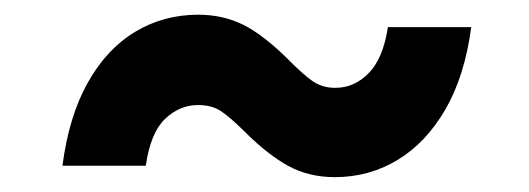

<svg xmlns="http://www.w3.org/2000/svg" viewBox="-20 -423 719 261"><path d="M64.9 -197.7Q73.6 -264.9 99.3 -310.6Q124.9 -356.4 163.6 -379.7Q202.2 -403 249.6 -403Q283.3 -403 311.1 -389.1Q338.8 -375.1 373 -341Q391.2 -322.5 404.4 -313.1Q417.6 -303.6 435.8 -303.6Q461.9 -303.6 481.4 -323.8Q500.9 -343.9 507.3 -386.1H620.6Q611.8 -319.9 585.6 -274.5Q559.4 -229.2 520.7 -205.7Q481.9 -182.2 435.3 -182.2Q399.8 -182.2 372 -197.4Q344.2 -212.5 312.1 -244.5Q292.5 -264 280.1 -272.1Q267.7 -280.2 249.2 -280.2Q224 -280.2 204.2 -261.2Q184.5 -242.2 178.2 -197.7Z"/></svg>

Font: Adwaita Sans
Style: Italic
Weight: 400
Italic angle: -9.39999°
Designer: Rasmus Andersson
Foundry: rsms
Version: Version 4.001;git-9221beed3